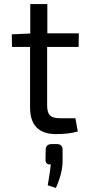

<svg xmlns="http://www.w3.org/2000/svg" viewBox="-20 -651 417 945"><path d="M212 -132Q212 -97 226 -83Q240 -69 275 -69H351L363 -4Q319 9 256 9Q127 9 128 -124V-420H39L38 -482L129 -486V-631H213V-487H368L367 -420H212ZM259 58Q288 58 288 87V142Q288 201 255 274L215 261Q228 186 230 158Q204 161 204 135L205 84Q206 58 236 58Z"/></svg>

Font: Taylor Sans
Style: Regular
Weight: 400
Italic angle: -8°
Designer: Natanael Gama
Version: Version 1.001 September 8, 2015